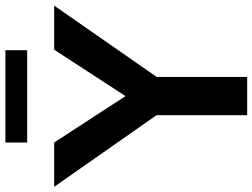

<svg xmlns="http://www.w3.org/2000/svg" viewBox="-164 -808 940 715"><g transform="rotate(-90 306.5 -450.0)"><path d="M133.8 -718.8 306.6 -453.1 479.5 -718.8H643.6L377.9 -336.9V0H235.4V-337.9L-31.2 -718.8ZM133.8 -819.3V-900.4H477.5V-819.3Z"/></g></svg>

Font: Min Sans Bold
Style: Regular
Weight: 700
Designer: Jinseong-Kim, NotoSansCJK, Nunito
Foundry: Jinseong-Kim
Version: Version 1.400;Glyphs 3.1.2 (3151)